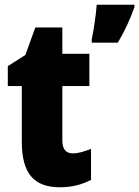

<svg xmlns="http://www.w3.org/2000/svg" viewBox="-20 -780 587 810"><path d="M547 -749V-760H388C385 -719 375 -650 367 -614V-600H477C507 -650 528 -697 547 -749ZM287 -133C258 -133 243 -151 243 -187V-417H357V-553H243V-664H129L87 -548L13 -501V-417H72V-182C72 -46 125 10 233 10C287 10 326 -2 364 -21V-152C336 -141 311 -133 287 -133Z"/></svg>

Font: Noto Sans Arabic UI Cn Bk
Style: Regular
Weight: 900
Width: 3
Designer: Monotype Design Team, Nadine Chahine and Nizar Qandah
Foundry: Monotype Imaging Inc.
Version: Version 2.010